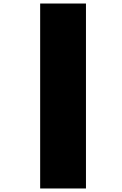

<svg xmlns="http://www.w3.org/2000/svg" viewBox="-20 -855 693 1090"><path d="M208 215H468V-835H208Z"/></svg>

Font: Mattone Black
Style: Regular
Weight: 900
Width: 6
Designer: Nunzio Mazzaferro
Foundry: Collletttivo
Version: Version 2.000;Glyphs 3.2 (3217)